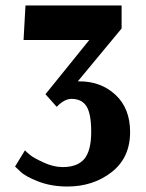

<svg xmlns="http://www.w3.org/2000/svg" viewBox="-20 -670 532 701"><path d="M424 -650V-566L264 -373H270Q349 -373 402 -323.5Q455 -274 455 -188Q455 -94 387.5 -41.5Q320 11 226 11Q167 11 119.5 -7.5Q72 -26 54 -44L35 -62L71 -121Q78 -114 90 -104Q102 -94 138.5 -77Q175 -60 209 -60Q263 -60 288 -90Q313 -120 313 -189Q313 -254 296 -281.5Q279 -309 241 -309Q216 -309 189 -282L187 -280L146 -326L306 -524H66L73 -650Z"/></svg>

Font: ArsenalBold
Style: Bold
Weight: 700
Designer: Andrij Shevchenko
Foundry: Stairsfor.com
Version: Version 1.000